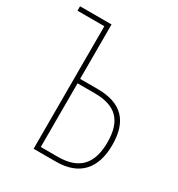

<svg xmlns="http://www.w3.org/2000/svg" viewBox="-171 -825 866 935"><g transform="rotate(30 262.5 -357.0)"><path d="M157 0H283C413 0 480 -74 480 -207C480 -344 414 -408 281 -408H183V-714H6V-689H157ZM183 -25V-383H279C398 -383 453 -329 453 -206C453 -86 398 -25 279 -25Z"/></g></svg>

Font: Noto Sans Condensed Thin
Style: Regular
Weight: 100
Width: 3
Designer: Monotype Design Team
Foundry: Monotype Imaging Inc.
Version: Version 2.013